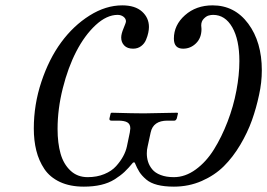

<svg xmlns="http://www.w3.org/2000/svg" viewBox="-20 -678 988 710"><path d="M415 -623Q374.5 -623 333.7 -585.2Q293 -547.4 262.2 -487.8Q231.4 -428.2 212.2 -351.6Q192.9 -274.9 192.9 -201.2Q192.9 -148.9 203.9 -110.1Q214.8 -71.3 240.5 -47.1Q266.1 -22.9 304.2 -22.9Q338.4 -22.9 365.7 -34.2Q393.1 -45.4 409.4 -63.7Q425.8 -82 435.5 -100.1Q445.3 -118.2 449.2 -136.2L460 -188Q461.9 -199.7 461.9 -203.1Q461.9 -218.8 451.2 -225.3Q440.4 -231.9 417 -231.9H392.1Q383.3 -231.9 384.8 -240.2L389.2 -258.8L392.1 -261.2Q475.1 -258.8 512.2 -258.8L636.2 -261.2L638.2 -258.8L633.8 -240.2Q630.4 -231.9 625 -231.9H599.1Q546.4 -231.9 537.1 -188L525.9 -136.2Q522.9 -124.5 522.9 -110.8Q522.9 -94.2 527.6 -79.6Q532.2 -64.9 543 -51.8Q553.7 -38.6 574.2 -30.8Q594.7 -22.9 623 -22.9Q665 -22.9 703.9 -51.3Q742.7 -79.6 771.2 -125.5Q799.8 -171.4 821.5 -228Q843.3 -284.7 854.2 -342.8Q865.2 -400.9 865.2 -452.1Q865.2 -531.2 838.9 -577.1Q812.5 -623 768.1 -623Q760.3 -623 751.5 -620.6Q742.7 -618.2 733.4 -608.6Q724.1 -599.1 724.1 -584Q724.1 -582 724.6 -577.6Q725.1 -573.2 725.1 -570.8Q725.1 -537.6 704.8 -517.8Q684.6 -498 657.2 -498Q623 -498 623 -535.2Q623 -585.4 664.1 -621.8Q705.1 -658.2 766.1 -658.2Q847.7 -658.2 897.9 -590.6Q948.2 -522.9 948.2 -418Q948.2 -373 938 -327.1Q927.7 -278.3 911.6 -233.2Q895.5 -188 868.4 -142.3Q841.3 -96.7 807.6 -63.2Q773.9 -29.8 726.1 -8.8Q678.2 12.2 623 12.2Q587.4 12.2 561.8 5.6Q536.1 -1 520.3 -14.6Q504.4 -28.3 495.6 -42Q486.8 -55.7 478 -77.1H472.2Q455.1 -56.2 440.2 -42.2Q425.3 -28.3 403.6 -14.6Q381.8 -1 353.5 5.6Q325.2 12.2 290 12.2Q238.8 12.2 201.7 -5.1Q164.6 -22.5 144 -53.2Q123.5 -84 114.3 -121.1Q105 -158.2 105 -203.1Q105 -291.5 133.1 -375.7Q161.1 -460 206.3 -521.5Q251.5 -583 311.3 -620.6Q371.1 -658.2 432.1 -658.2Q479.5 -658.2 505.1 -635.3Q530.8 -612.3 530.8 -578.1Q530.8 -568.8 528.3 -556.9Q525.9 -544.9 520 -530.8Q514.2 -516.6 501.7 -507.3Q489.3 -498 472.2 -498Q450.7 -498 439.5 -509.8Q428.2 -521.5 428.2 -539.1Q428.2 -552.7 437 -573.5Q445.8 -594.2 445.8 -599.1Q445.8 -608.9 436.8 -616Q427.7 -623 415 -623Z"/></svg>

Font: Common Serif SemiBold
Style: Italic
Weight: 600
Italic angle: -12°
Designer: Philipp H. Poll, Khaled Hosny
Foundry: Stefan Peev, Context Ltd.
Version: Version 1.026